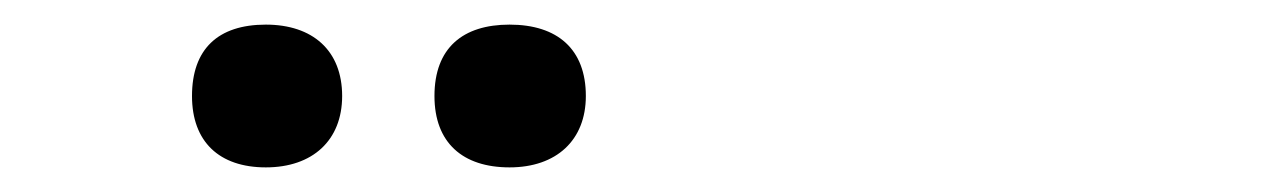

<svg xmlns="http://www.w3.org/2000/svg" viewBox="-20 -772 1043 156"><path d="M258 -694C258 -731 234 -752 196 -752C157 -752 136 -732 136 -694C136 -657 158 -636 196 -636C234 -636 258 -658 258 -694ZM456 -694C456 -732 433 -752 394 -752C356 -752 333 -733 333 -694C333 -656 356 -636 394 -636C432 -636 456 -658 456 -694Z"/></svg>

Font: Passageway
Style: Light
Weight: 700
Foundry: Ascender Corporation
Version: Version 1.11